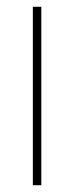

<svg xmlns="http://www.w3.org/2000/svg" viewBox="-20 -547 218 567"><path d="M102 0H77V-527H102Z"/></svg>

Font: Noto Sans Khmer Condensed Thin
Style: Regular
Weight: 100
Width: 3
Designer: Danh Hong and the Monotype Design Team
Foundry: Monotype Imaging Inc.
Version: Version 2.004; ttfautohint (v1.8.4.7-5d5b)